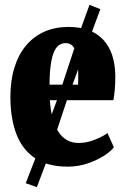

<svg xmlns="http://www.w3.org/2000/svg" viewBox="-20 -679 518 795"><path d="M260.5 11Q175 11 122.5 -25.8Q70 -62.5 46.5 -127.5Q23 -192.5 23 -277Q23 -345.5 39.8 -399.5Q56.5 -453.5 88.2 -491Q120 -528.5 164.2 -548Q208.5 -567.5 263.5 -567.5Q357.5 -567.5 406.8 -515.2Q456 -463 457.5 -365.5Q457.5 -330.5 455.2 -306.5Q453 -282.5 449.5 -264H186.5Q189.5 -220.5 198.5 -187.5Q207.5 -154.5 222.5 -132.2Q237.5 -110 258.2 -98.5Q279 -87 305.5 -87Q338.5 -87 372.5 -100.5Q406.5 -114 425 -128L451.5 -69.5Q440 -53 410.8 -34.2Q381.5 -15.5 342.5 -2.2Q303.5 11 260.5 11ZM185 -328.5H303.5Q303.5 -339 303.8 -349.8Q304 -360.5 304 -371Q304 -431 293.2 -465.8Q282.5 -500.5 252 -500.5Q238 -500.5 226 -493.2Q214 -486 205 -467.2Q196 -448.5 190.8 -415Q185.5 -381.5 185 -328.5ZM132.5 96 86.5 79.5 127 -24.5 224.5 -287.5 312 -552.5 350.5 -659 395.5 -641 356.5 -536 261 -276 172.5 -9.5Z"/></svg>

Font: Merriweather 24pt SemiCondensed Black
Style: Regular
Weight: 900
Width: 4
Designer: Eben Sorkin
Foundry: Eben Sorkin
Version: Version 2.100